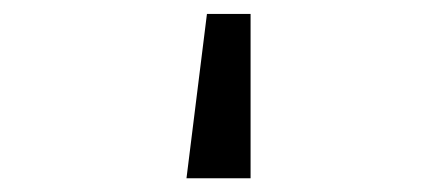

<svg xmlns="http://www.w3.org/2000/svg" viewBox="-20 -60 626 275"><path d="M338.9 195.3H247.1L276.4 -40H338.9Z"/></svg>

Font: Consola Mono
Style: Book
Weight: 400
Monospace: yes
Designer: Wojciech Kalinowski "wmk69" (wmk69@o2.pl)
Foundry: Wojciech Kalinowski "wmk69" (wmk69@o2.pl)
Version: Version 2.1.0